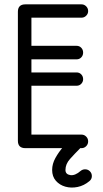

<svg xmlns="http://www.w3.org/2000/svg" viewBox="-20 -679 473 880"><path d="M354 -62Q366 -62 375 -53Q384 -44 384 -31Q384 -18 375 -9Q366 0 354 0H96Q62 0 62 -34V-625Q62 -659 96 -659H354Q366 -659 375 -650Q384 -641 384 -628Q384 -616 375 -607Q366 -598 354 -598H124V-469H331Q344 -469 352.5 -460Q361 -451 361 -438Q361 -425 352.5 -416Q344 -407 331 -407H124V-347H331Q344 -347 352.5 -338Q361 -329 361 -316Q361 -304 352.5 -295Q344 -286 331 -286H124V-62ZM350 104Q359 97 370 97Q383 97 392 106Q401 115 401 128Q401 142 390 151Q365 172 335.5 178Q306 184 279.5 176.5Q253 169 236 149.5Q219 130 219 100Q219 72 234 45Q249 18 269 -5Q289 -28 305 -43Q313 -51 326 -51Q338 -51 347 -42Q356 -33 356 -21Q356 -7 346 2Q322 26 301 49.5Q280 73 280 100Q280 120 302 123.5Q324 127 350 104Z"/></svg>

Font: Libertine Sup Medium
Style: Regular
Weight: 500
Designer: Bastien Sozeau
Foundry: NBR — Bastien Sozeau
Version: Version 2.003; ttfautohint (v1.8.4.7-5d5b);gftools[0.9.33]